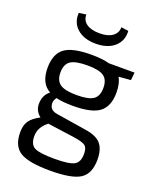

<svg xmlns="http://www.w3.org/2000/svg" viewBox="-164 -798 885 1093"><g transform="rotate(20 279.0 -251.0)"><path d="M122 -698 166 -704Q165 -669 193 -649Q221 -629 273 -629Q322 -629 350 -649Q378 -669 378 -704L422 -698Q426 -639 385 -602.5Q344 -566 272 -566Q200 -566 159 -602.5Q118 -639 122 -698ZM532 -440 459 -434Q479 -401 479 -344Q479 -262 432.5 -225.5Q386 -189 271 -189Q208 -189 169 -199Q150 -175 158 -148Q166 -121 203 -115L385 -86Q453 -76 480.5 -43.5Q508 -11 508 51Q508 136 457.5 169Q407 202 276 202Q144 202 92.5 169.5Q41 137 41 54Q41 11 59 -15Q77 -41 121 -64Q83 -93 86 -141.5Q89 -190 124 -216Q62 -250 62 -343Q62 -427 109 -463Q156 -499 272 -499Q338 -499 382 -487H537ZM271 -434Q198 -434 169 -413.5Q140 -393 140 -344Q140 -295 169.5 -274.5Q199 -254 271 -254Q343 -254 371.5 -274.5Q400 -295 400 -344Q400 -393 371.5 -413.5Q343 -434 271 -434ZM425 47Q425 11 409.5 -2Q394 -15 341 -23L175 -46Q124 -7 124 47Q124 98 154.5 114Q185 130 276 130Q364 130 394.5 113.5Q425 97 425 47Z"/></g></svg>

Font: Exo 2
Style: Regular
Weight: 400
Designer: Natanael Gama
Version: Version 1.001;PS 001.001;hotconv 1.0.70;makeotf.lib2.5.58329